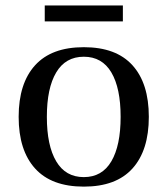

<svg xmlns="http://www.w3.org/2000/svg" viewBox="-20 -676 617 708"><path d="M145 -597.2V-655.8H433.1V-597.2ZM109.4 -54.7Q48.8 -121.6 48.8 -245.1Q48.8 -368.7 109.4 -435.3Q169.9 -502 289.1 -502Q408.2 -502 468.5 -435.3Q528.8 -368.7 528.8 -245.1Q528.8 -121.6 468.5 -54.7Q408.2 12.2 289.1 12.2Q169.9 12.2 109.4 -54.7ZM187.3 -408.9Q152.8 -351.1 152.8 -245.1Q152.8 -139.2 187.3 -81.1Q221.7 -22.9 289.1 -22.9Q356.4 -22.9 390.6 -81.1Q424.8 -139.2 424.8 -245.1Q424.8 -351.1 390.6 -408.9Q356.4 -466.8 289.1 -466.8Q221.7 -466.8 187.3 -408.9Z"/></svg>

Font: Heuristica
Style: Regular
Weight: 400
Version: Version 1.0.2